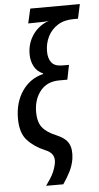

<svg xmlns="http://www.w3.org/2000/svg" viewBox="-63 -798 537 1037"><g transform="rotate(-5 205.5 -279.0)"><path d="M144 202Q173 162 184.5 137.5Q196 113 202 83Q206 57 195 39Q184 21 154 9Q97 -15 60.5 -55Q24 -95 24 -173Q24 -260 66 -321.5Q108 -383 180 -401L181 -404Q148 -418 132.5 -447.5Q117 -477 117 -514Q117 -573 149 -619Q181 -665 237 -685Q220 -682 208.5 -681.5Q197 -681 184 -681L124 -680L142 -759L411 -760L394 -682H370Q319 -682 284 -660Q249 -638 230.5 -601Q212 -564 212 -521Q212 -482 229.5 -460Q247 -438 287 -438H324L308 -359H266Q200 -359 164 -316.5Q128 -274 125 -210Q123 -148 147 -117Q171 -86 223 -65Q271 -45 288 -14.5Q305 16 298 69Q292 105 276 137Q260 169 237 202Z"/></g></svg>

Font: Noto Sans ExtraCondensed Medium
Style: Italic
Weight: 500
Width: 2
Italic angle: -12°
Designer: Monotype Design Team
Foundry: Monotype Imaging Inc.
Version: Version 2.013; ttfautohint (v1.8.4.7-5d5b)